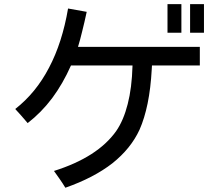

<svg xmlns="http://www.w3.org/2000/svg" viewBox="-20 -838 1040 905"><path d="M347.7 -617.2Q357.4 -648.4 367.2 -689.5Q377.9 -731.4 388.7 -782.2Q359.4 -787.1 300.8 -797.9Q273.4 -636.7 210.9 -518.6Q149.4 -400.4 51.8 -324.2Q65.4 -309.6 80.1 -293Q94.7 -276.4 110.4 -257.8Q174.8 -307.6 225.6 -375Q276.4 -443.4 314.5 -529.3Q411.1 -529.3 604.5 -529.3Q604.5 -528.3 604.5 -526.4Q601.6 -423.8 582 -347.7Q562.5 -270.5 527.3 -219.7Q483.4 -158.2 410.2 -111.3Q336.9 -64.5 234.4 -32.2Q247.1 -14.6 260.7 4.9Q274.4 24.4 288.1 46.9Q421.9 0 509.8 -68.4Q596.7 -137.7 637.7 -226.6Q661.1 -279.3 675.8 -350.6Q690.4 -421.9 695.3 -511.7Q695.3 -517.6 696.3 -529.3Q752.9 -529.3 921.9 -529.3Q921.9 -551.8 921.9 -617.2Q778.3 -617.2 347.7 -617.2ZM835 -818.4Q818.4 -818.4 769.5 -818.4Q769.5 -785.2 769.5 -683.6Q786.1 -683.6 835 -683.6Q835 -717.8 835 -818.4ZM941.4 -818.4Q924.8 -818.4 876 -818.4Q876 -785.2 876 -683.6Q892.6 -683.6 941.4 -683.6Q941.4 -717.8 941.4 -818.4Z"/></svg>

Font: Aptus Gothic JP
Style: Medium
Weight: 400
Designer: Fuminori Ogawa / Motoya
Version: Version 1